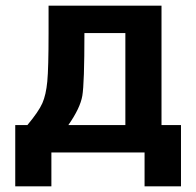

<svg xmlns="http://www.w3.org/2000/svg" viewBox="-20 -540 695 680"><path d="M222 -97H424V-423H279Q279 -244 271.5 -200.5Q264 -157 222 -97ZM77 -97Q117 -145 130 -174.5Q143 -204 147.5 -251.5Q152 -299 152 -423V-520H552V-97H621V120H492V0H162V120H34V-97Z"/></svg>

Font: M PLUS 1p
Style: Bold
Weight: 700
Version: Version 1.062